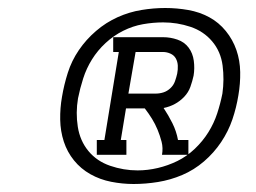

<svg xmlns="http://www.w3.org/2000/svg" viewBox="-20 -915 640 480"><path d="M222 -528V-565H241L277 -785H263V-822H388Q406 -822 423.5 -816Q441 -810 451.5 -796Q462 -782 464.5 -763Q467 -744 464 -726Q461 -712 456 -698Q451 -684 440.5 -673Q430 -662 417 -655Q404 -648 389 -645Q401 -627 411 -607Q421 -587 425 -565H451V-528H385Q388 -545 384 -560.5Q380 -576 374 -590.5Q368 -605 360 -618Q352 -631 342 -644H295L282 -565H296V-528ZM369 -681Q379 -681 388.5 -684Q398 -687 406 -694.5Q414 -702 417.5 -712Q421 -722 423 -731Q425 -741 424.5 -751Q424 -761 419.5 -769Q415 -777 406 -781Q397 -785 388 -785H319L301 -681ZM314 -455Q286 -455 258 -460.5Q230 -466 206 -479.5Q182 -493 165 -514Q148 -535 139.5 -561Q131 -587 130.5 -616Q130 -645 135 -673Q140 -703 149.5 -733Q159 -763 177 -789.5Q195 -816 220 -837.5Q245 -859 274 -872Q303 -885 333.5 -890Q364 -895 393 -895Q422 -895 450.5 -890Q479 -885 503 -872Q527 -859 544.5 -837.5Q562 -816 571 -790Q580 -764 580.5 -735Q581 -706 576 -677Q571 -646 561 -616.5Q551 -587 533 -560Q515 -533 490 -511.5Q465 -490 435.5 -477.5Q406 -465 375 -460Q344 -455 314 -455ZM324 -489Q349 -489 374.5 -495Q400 -501 423.5 -512.5Q447 -524 467 -543Q487 -562 501 -584.5Q515 -607 523 -631.5Q531 -656 536 -681Q541 -716 536.5 -751Q532 -786 510.5 -811.5Q489 -837 456 -848Q423 -859 388 -859Q363 -859 337.5 -854.5Q312 -850 288 -838Q264 -826 244 -807.5Q224 -789 210 -766.5Q196 -744 188 -719Q180 -694 175 -669Q169 -633 174.5 -598Q180 -563 201 -537.5Q222 -512 255.5 -500.5Q289 -489 324 -489Z"/></svg>

Font: Iosevka Curly Slab LtEx
Style: Italic
Weight: 300
Width: 7
Italic angle: -9°
Monospace: yes
Designer: Belleve Invis
Foundry: Belleve Invis
Version: Version 11.1.0; ttfautohint (v1.8.3)